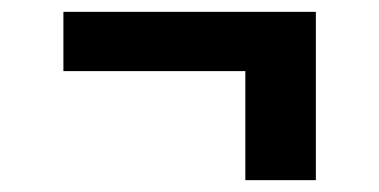

<svg xmlns="http://www.w3.org/2000/svg" viewBox="-20 -410 640 324"><path d="M394 -106V-290H87V-390H513V-106Z"/></svg>

Font: Iosevka Plex Etoile
Style: Bold
Weight: 700
Designer: Belleve Invis
Foundry: Belleve Invis
Version: Version 25.1.1; ttfautohint (v1.8.4)